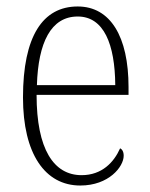

<svg xmlns="http://www.w3.org/2000/svg" viewBox="-20 -563 463 593"><path d="M228 10C316 10 362 -48 362 -82C362 -95 357 -102 351 -105C332 -62 295 -22 232 -22C146 -22 93 -102 93 -270H377V-294C377 -450 321 -543 220 -543C112 -543 51 -451 51 -262C51 -88 119 10 228 10ZM336 -300H94C98 -431 137 -512 220 -512C301 -512 335 -426 336 -300Z"/></svg>

Font: Noto Serif Hebrew Condensed ExtraLight
Style: Regular
Weight: 200
Width: 3
Designer: Monotype Design Team
Foundry: Monotype Imaging Inc.
Version: Version 2.004